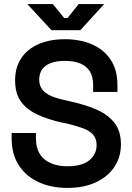

<svg xmlns="http://www.w3.org/2000/svg" viewBox="-20 -906 648 940"><path d="M310 14Q230 14 168.5 -14.5Q107 -43 72 -97Q37 -151 37 -229V-255H156V-229Q156 -160 198 -126Q240 -92 310 -92Q381 -92 417 -121Q453 -150 453 -196Q453 -227 436 -246.5Q419 -266 386.5 -278Q354 -290 308 -301L278 -307Q209 -323 158.5 -347.5Q108 -372 81 -411Q54 -450 54 -513Q54 -576 84 -621Q114 -666 169 -690Q224 -714 298 -714Q372 -714 430 -689Q488 -664 521.5 -614Q555 -564 555 -489V-456H436V-489Q436 -532 419 -558Q402 -584 371 -596Q340 -608 298 -608Q236 -608 204 -584Q172 -560 172 -516Q172 -488 186.5 -468.5Q201 -449 229.5 -436.5Q258 -424 301 -415L331 -408Q403 -392 457 -367.5Q511 -343 541.5 -303Q572 -263 572 -199Q572 -136 539.5 -88Q507 -40 448.5 -13Q390 14 310 14ZM232 -758 114 -886H239L294 -818H311L365 -886H490L373 -758Z"/></svg>

Font: Space Grotesk Light SemiBold
Style: Regular
Weight: 600
Version: Version 2.000